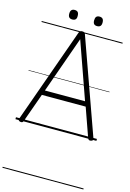

<svg xmlns="http://www.w3.org/2000/svg" viewBox="-230 -1304 1294 1908"><g transform="rotate(15 416.5 -350.5)"><path d="M54 13Q39 10 35 3Q31 -4 35 -16L383 -992Q387 -1005 394.5 -1010Q402 -1015 416 -1015Q431 -1015 438 -1010Q445 -1005 449 -992L798 -16Q802 -4 797.5 3Q793 10 778 13Q764 15 757.5 10.5Q751 6 745 -10L642 -301H191L87 -10Q82 5 75.5 10Q69 15 54 13ZM209 -351H622L416 -934ZM289 -1103Q267 -1103 256 -1114.5Q245 -1126 245 -1151Q245 -1177 256 -1189Q267 -1201 289 -1201Q311 -1201 321.5 -1189Q332 -1177 332 -1151Q333 -1126 322 -1114.5Q311 -1103 289 -1103ZM544 -1103Q522 -1103 511.5 -1114.5Q501 -1126 501 -1151Q501 -1177 511.5 -1189Q522 -1201 544 -1201Q566 -1201 577 -1189Q588 -1177 588 -1151Q588 -1126 577 -1114.5Q566 -1103 544 -1103ZM0 490H833V500H0ZM0 -20H833V0H0ZM0 -505H833V-500H0ZM0 -1010H833V-1000H0Z"/></g></svg>

Font: Playwrite NG Modern Guides
Style: Regular
Weight: 400
Designer: Veronika Burian, José Scaglione
Foundry: TypeTogether
Version: Version 1.003